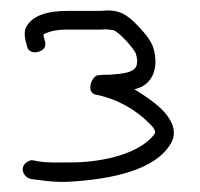

<svg xmlns="http://www.w3.org/2000/svg" viewBox="-20 -665 385 370"><path d="M30 -612C25 -601 29 -587 32 -576C35 -560 57 -562 65 -572C70 -579 66 -588 64 -595V-599C76 -605 90 -608 110 -608H176C183 -609 191 -608 198 -607C208 -605 239 -571 242 -561C244 -554 245 -548 244 -544C244 -523 211 -523 192 -521C183 -521 175 -521 169 -520C158 -520 145 -489 163 -483C205 -475 241 -454 267 -428C272 -423 282 -414 278 -407C251 -370 181 -352 116 -352C90 -352 73 -351 54 -354L44 -356C39 -357 35 -355 31 -352C17 -342 25 -323 40 -320C65 -317 85 -313 117 -315C195 -320 281 -337 310 -390C324 -415 306 -440 292 -454C278 -468 257 -482 239 -493C272 -500 287 -531 276 -571C273 -583 263 -597 248 -613C225 -637 210 -648 175 -644H110C73 -644 42 -636 30 -612Z"/></svg>

Font: Stray Cat
Style: Cn
Weight: 400
Version: Version 1.0